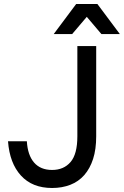

<svg xmlns="http://www.w3.org/2000/svg" viewBox="-20 -930 618 958"><path d="M240 8Q141 8 84.5 -54Q28 -116 20 -225H114Q118 -156 150 -119Q182 -82 240 -82Q298 -82 332 -121.5Q366 -161 366 -250V-700H460V-250Q460 -185 444.5 -137Q429 -89 400.5 -56.5Q372 -24 331 -8Q290 8 240 8ZM413 -846 340 -760H248L360 -910H466L578 -760H486Z"/></svg>

Font: Retni Sans Medium
Style: Regular
Weight: 500
Designer: Vitaly Kuzmin
Foundry: ParaType Ltd.
Version: Version 1.00;March 2, 2019;FontCreator 11.5.0.2425 64-bit; t